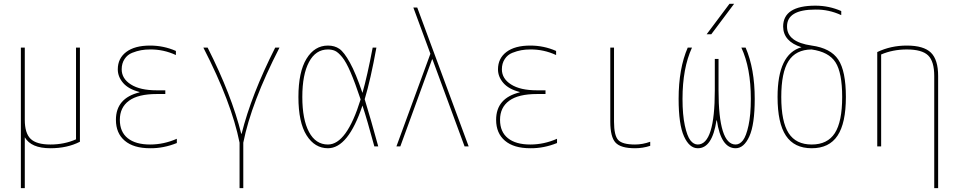

<svg xmlns="http://www.w3.org/2000/svg" viewBox="-20 -770 5040 1010"><path d="M400.4 -519.5V-24.4Q334 9.8 245.1 9.8Q143.6 9.8 110.4 -47.9V219.7H89.8V-519.5H110.4V-139.6Q110.4 -69.3 141.1 -39.6Q171.9 -9.8 245.1 -9.8Q318.4 -9.8 379.9 -37.1V-519.5Z M713.9 -286.1Q656.2 -300.8 627.9 -333.5Q599.6 -366.2 599.6 -405.3Q599.6 -462.9 644 -496.6Q688.5 -530.3 769.5 -530.3Q840.8 -530.3 905.3 -502V-480.5Q839.8 -510.7 769.5 -509.8Q744.1 -509.8 722.2 -505.9Q700.2 -502 675.3 -492.2Q650.4 -482.4 635.3 -459.5Q620.1 -436.5 620.1 -405.3Q620.1 -356.4 668.5 -325.7Q716.8 -294.9 804.7 -294.9H849.6V-275.4H804.7Q707 -275.4 658.7 -240.2Q610.4 -205.1 610.4 -139.6Q610.4 -76.2 651.9 -43Q693.4 -9.8 769.5 -9.8Q841.8 -9.8 910.2 -40V-17.6Q839.8 10.7 769.5 9.8Q682.6 9.8 636.2 -29.8Q589.8 -69.3 589.8 -139.6Q589.8 -253.9 713.9 -284.2Z M1249 -66.4H1251Q1301.8 -270.5 1427.7 -519.5H1450.2Q1301.8 -230.5 1259.8 -19.5V219.7H1240.2V-19.5Q1198.2 -230.5 1049.8 -519.5H1072.3Q1198.2 -270.5 1249 -66.4Z M1969.7 0H1949.2Q1911.1 -140.6 1886.7 -214.8Q1811.5 9.8 1705.1 9.8Q1635.7 9.8 1592.8 -58.1Q1549.8 -126 1549.8 -259.8Q1549.8 -391.6 1592.3 -460.9Q1634.8 -530.3 1705.1 -530.3Q1740.2 -530.3 1765.1 -513.2Q1790 -496.1 1820.8 -440.4Q1851.6 -384.8 1886.7 -281.2Q1912.1 -370.1 1940.4 -519.5H1960Q1929.7 -351.6 1898.4 -248Q1930.7 -142.6 1969.7 0ZM1877 -247.1Q1847.7 -335 1824.2 -389.6Q1800.8 -444.3 1779.8 -469.7Q1758.8 -495.1 1742.7 -502.4Q1726.6 -509.8 1705.1 -509.8Q1640.6 -509.8 1605.5 -443.8Q1570.3 -377.9 1570.3 -259.8Q1570.3 -141.6 1605.5 -75.7Q1640.6 -9.8 1705.1 -9.8Q1803.7 -9.8 1877 -247.1Z M2254.9 -458H2252.9L2085.9 0H2065.4L2244.1 -487.3L2154.3 -730.5H2174.8L2445.3 0H2423.8Z M2713.9 -286.1Q2656.2 -300.8 2627.9 -333.5Q2599.6 -366.2 2599.6 -405.3Q2599.6 -462.9 2644 -496.6Q2688.5 -530.3 2769.5 -530.3Q2840.8 -530.3 2905.3 -502V-480.5Q2839.8 -510.7 2769.5 -509.8Q2744.1 -509.8 2722.2 -505.9Q2700.2 -502 2675.3 -492.2Q2650.4 -482.4 2635.3 -459.5Q2620.1 -436.5 2620.1 -405.3Q2620.1 -356.4 2668.5 -325.7Q2716.8 -294.9 2804.7 -294.9H2849.6V-275.4H2804.7Q2707 -275.4 2658.7 -240.2Q2610.4 -205.1 2610.4 -139.6Q2610.4 -76.2 2651.9 -43Q2693.4 -9.8 2769.5 -9.8Q2841.8 -9.8 2910.2 -40V-17.6Q2839.8 10.7 2769.5 9.8Q2682.6 9.8 2636.2 -29.8Q2589.8 -69.3 2589.8 -139.6Q2589.8 -253.9 2713.9 -284.2Z M3210 -519.5V-129.9Q3210 -57.6 3231.9 -33.7Q3253.9 -9.8 3320.3 -9.8Q3360.4 -9.8 3400.4 -24.4V-2.9Q3361.3 9.8 3320.3 9.8Q3245.1 9.8 3217.8 -20Q3190.4 -49.8 3190.4 -129.9V-519.5Z M3749 -136.7Q3726.6 10.7 3650.4 9.8Q3606.4 9.8 3578.1 -52.7Q3549.8 -115.2 3549.8 -250Q3549.8 -409.2 3597.7 -519.5H3620.1Q3570.3 -411.1 3570.3 -250Q3570.3 -166 3582.5 -109.9Q3594.7 -53.7 3611.8 -31.7Q3628.9 -9.8 3650.4 -9.8Q3740.2 -9.8 3740.2 -294.9V-460H3759.8V-294.9Q3759.8 -9.8 3849.6 -9.8Q3871.1 -9.8 3888.2 -31.7Q3905.3 -53.7 3917.5 -109.9Q3929.7 -166 3929.7 -250Q3929.7 -412.1 3879.9 -519.5H3902.3Q3950.2 -408.2 3950.2 -250Q3950.2 -115.2 3921.9 -52.7Q3893.6 9.8 3849.6 9.8Q3772.5 9.8 3751 -136.7ZM3721.7 -589.8H3697.3L3817.4 -750H3841.8Z M4070.3 -259.8Q4070.3 -486.3 4196.3 -521.5Q4100.6 -551.8 4099.6 -629.9Q4099.6 -740.2 4269.5 -740.2Q4340.8 -740.2 4405.3 -711.9V-690.4Q4339.8 -720.7 4269.5 -719.7Q4119.1 -719.7 4120.1 -629.9Q4120.1 -548.8 4250 -530.3Q4349.6 -516.6 4389.6 -456.5Q4429.7 -396.5 4429.7 -259.8Q4429.7 -122.1 4385.7 -56.2Q4341.8 9.8 4250 9.8Q4158.2 9.8 4114.3 -56.2Q4070.3 -122.1 4070.3 -259.8ZM4249 -509.8Q4166 -508.8 4127.9 -448.7Q4089.8 -388.7 4089.8 -259.8Q4089.8 -129.9 4128.4 -69.8Q4167 -9.8 4250 -9.8Q4333 -9.8 4371.6 -69.8Q4410.2 -129.9 4410.2 -259.8Q4410.2 -387.7 4375 -442.4Q4339.8 -497.1 4249 -509.8Z M4750 -530.3Q4838.9 -530.3 4877 -493.2Q4915 -456.1 4915 -370.1V219.7H4894.5V-370.1Q4894.5 -447.3 4862.3 -478.5Q4830.1 -509.8 4750 -509.8Q4676.8 -509.8 4615.2 -483.4V0H4594.7V-496.1Q4666 -530.3 4750 -530.3Z"/></svg>

Font: Mgen+ 1mn thin
Style: Regular
Weight: 100
Designer: [Source Han Sans]
Ryoko NISHIZUKA  (kana & ideographs); Paul D. Hunt (Latin, Greek & Cyrillic); Wenlong ZHANG  (bopomofo
Version: Version 1.059.20150602